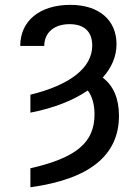

<svg xmlns="http://www.w3.org/2000/svg" viewBox="-20 -573 583 806"><path d="M107.6 -175.4V-100.1C205.3 -119 287.3 -151.3 348.4 -193.2C366.5 -169.7 376.8 -134.9 376.8 -93C376.8 25.2 300.4 89.5 107.6 133.5V213.1C355.8 179 479.4 79.5 479.4 -87C479.4 -159.1 456.3 -213.1 411.2 -247.2C448.9 -289.1 469.1 -336.6 469.1 -387.4C469.1 -489.3 394.9 -552.6 275.6 -552.6C146.7 -552.6 65 -485.4 65 -380.3H165.8C165.8 -436.1 207.4 -471.6 272 -471.6C333.8 -471.6 367.2 -440 367.2 -381.7C367.2 -289.1 275.6 -216.6 107.6 -175.4Z"/></svg>

Font: Margiela Sans Text
Style: Regular
Weight: 400
Designer: Stefan Endress, Andreas Faust
Version: Version 1.100;FEAKit 1.0